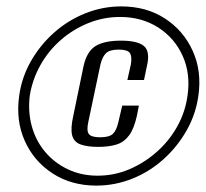

<svg xmlns="http://www.w3.org/2000/svg" viewBox="-20 -611 643 600"><path d="M281 -31Q203 -31 144.5 -69Q86 -107 57.5 -170.5Q29 -234 40 -312Q48 -370 77 -420.5Q106 -471 149.5 -509.5Q193 -548 247 -569.5Q301 -591 359 -591Q437 -591 495 -553.5Q553 -516 582 -452.5Q611 -389 600 -312Q592 -254 563 -203Q534 -152 490.5 -113Q447 -74 393 -52.5Q339 -31 281 -31ZM285 -62Q337 -62 384 -82Q431 -102 470 -136.5Q509 -171 534 -216Q559 -261 566 -312Q576 -380 551 -436Q526 -492 474.5 -525Q423 -558 355 -558Q304 -558 256.5 -539Q209 -520 170 -486Q131 -452 106 -407Q81 -362 73 -312Q67 -261 79.5 -216Q92 -171 121 -136.5Q150 -102 192 -82Q234 -62 285 -62ZM287 -152Q253 -152 232 -159.5Q211 -167 205.5 -188Q200 -209 209 -249L241 -404Q251 -450 278.5 -467Q306 -484 358 -484Q410 -484 430 -467Q450 -450 439 -404L430 -361H378L389 -410Q393 -434 386 -445Q379 -456 351 -456Q323 -456 311.5 -445Q300 -434 294 -410L256 -230Q250 -203 257.5 -192.5Q265 -182 293 -182Q321 -182 332.5 -192.5Q344 -203 350 -230L362 -281H414L408 -250Q399 -209 383.5 -188Q368 -167 344.5 -159.5Q321 -152 287 -152Z"/></svg>

Font: Alumni Sans Thin Medium
Style: Italic
Weight: 500
Italic angle: -8°
Version: Version 1.016